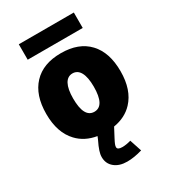

<svg xmlns="http://www.w3.org/2000/svg" viewBox="-230 -851 1059 1195"><g transform="rotate(-30 300.0 -254.0)"><path d="M301.3 -560.1C215.8 -560.1 150.4 -535.6 104 -486.3C57.6 -437 34.2 -367.7 34.2 -277.3C34.2 -187.5 57.6 -118.2 104.5 -68.8C139.2 -31.7 185.1 -8.3 241.7 1L234.4 19C220.7 46.9 211.4 68.8 206.5 84.5C201.2 100.1 198.7 114.7 198.7 127.9C198.7 159.2 210 184.1 232.9 203.1C255.9 222.2 286.1 231.4 323.7 231.4C356.4 231.4 392.6 225.6 432.1 213.9L403.8 127.9C380.9 134.3 360.4 137.7 342.3 137.7C318.4 137.7 306.6 131.3 306.6 118.2C306.6 106.9 311.5 94.7 327.1 64.9L360.8 1C417.5 -8.3 463.4 -31.7 498 -68.8C544.4 -118.2 567.9 -187.5 567.9 -277.3C567.9 -367.7 544.9 -437 498.5 -486.3C452.1 -535.6 386.7 -560.1 301.3 -560.1ZM103 -738.8V-627.9H498.5V-738.8ZM301.3 -415C349.6 -415 375.5 -366.7 375.5 -277.3C375.5 -185.5 350.6 -139.6 301.3 -139.6C252 -139.6 227.1 -185.5 227.1 -277.3C227.1 -366.7 252.9 -415 301.3 -415Z"/></g></svg>

Font: Estedad Black
Style: Regular
Weight: 900
Designer: Amin Abedi
Version: Version 7.3